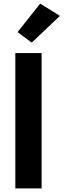

<svg xmlns="http://www.w3.org/2000/svg" viewBox="-20 -1041 351 1061"><path d="M64.7 0V-747.6H210V0ZM77.1 -863.5 201.9 -1021 311.3 -953.4 155.3 -805.4Z"/></svg>

Font: RobotoFlex
Style: Regular
Weight: 400
Designer: Berlow after Robertson
Foundry: Google
Version: Version 2.136